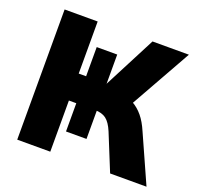

<svg xmlns="http://www.w3.org/2000/svg" viewBox="-123 -841 1016 977"><g transform="rotate(20 385.0 -352.5)"><path d="M66 0V-705H245V-423H285V-581H396V-423L392 -415L542 -705H739L549 -367L481 -404Q521 -397 551.5 -380Q582 -363 606.5 -333.5Q631 -304 651 -257L766 0H569L488 -199Q470 -242 447 -259.5Q424 -277 385 -277H372L396 -291V-124H285V-277H245V0Z"/></g></svg>

Font: Nunito Sans 10pt SemiCondensed Black
Style: Regular
Weight: 900
Width: 4
Designer: Vernon Adams
Foundry: Vernon Adams
Version: Version 3.101;gftools[0.9.27]